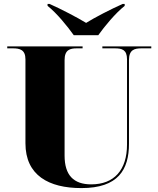

<svg xmlns="http://www.w3.org/2000/svg" viewBox="-20 -951 809 981"><path d="M357 -771H482C514 -816 569 -883 617 -921V-931H607C548 -905 461 -860 420 -834C378 -860 292 -905 233 -931H223V-921C271 -883 325 -816 357 -771ZM396 10C584 10 639 -84 639 -217V-644C639 -697 667 -704 703 -704H753V-714H503V-704H567C603 -704 629 -697 629 -648V-213C629 -82 563 -9 446 -9C356 -9 310 -56 310 -156V-644C310 -697 338 -704 373 -704H402V-714H17V-704H46C81 -704 110 -697 110 -648V-219C110 -55 229 10 396 10Z"/></svg>

Font: Noto Serif Display Black
Style: Regular
Weight: 900
Designer: Monotype Design Team
Foundry: Monotype Imaging Inc.
Version: Version 2.009